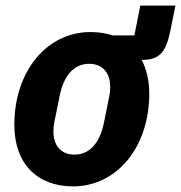

<svg xmlns="http://www.w3.org/2000/svg" viewBox="-20 -651 644 683"><path d="M240 12C396 12 511 -128 511 -318C511 -365 501 -405 484 -438H488C551 -438 571 -472 585 -537L604 -631H479L458 -525H381C358 -533 330 -537 302 -537C146 -537 31 -397 31 -207C31 -69 112 12 240 12ZM245 -101C196 -101 170 -134 170 -184C170 -197 172 -209 173 -215L192 -309C207 -384 244 -424 297 -424C346 -424 372 -391 372 -341C372 -328 370 -316 369 -310L350 -216C335 -141 298 -101 245 -101Z"/></svg>

Font: LVC Sans
Style: Bold Italic
Weight: 700
Italic angle: -11.31°
Designer: Mike Abbink, Paul van der Laan, Pieter van Rosmalen
Foundry: Bold Monday
Version: Version 3.0